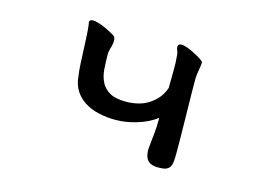

<svg xmlns="http://www.w3.org/2000/svg" viewBox="-78 -627 1155 832"><g transform="rotate(15 500.0 -210.5)"><path d="M628.9 -461.9Q627 -474.6 634.8 -478Q642.6 -481.4 656.2 -478.5Q669.9 -475.6 686 -468.3Q702.1 -460.9 716.3 -453.1Q730.5 -445.3 739.7 -438.5Q749 -431.6 749 -429.7Q749 -418.9 747.6 -410.2Q746.1 -401.4 744.6 -392.6Q743.2 -383.8 741.7 -373Q740.2 -362.3 740.2 -346.7Q740.2 -322.3 740.7 -279.3Q741.2 -236.3 742.2 -188.5Q743.2 -140.6 743.7 -95.2Q744.1 -49.8 744.1 -21.5Q744.1 1 742.7 16.6Q741.2 32.2 735.4 42Q729.5 51.8 717.8 56.2Q706.1 60.5 684.6 60.5Q664.1 60.5 651.9 55.2Q639.6 49.8 633.3 41Q627 32.2 624.5 20.5Q622.1 8.8 622.1 -4.9Q624 -29.3 626 -45.4Q627.9 -61.5 629.4 -76.2Q630.9 -90.8 631.8 -107.4Q632.8 -124 632.8 -148.4Q594.7 -120.1 545.4 -105.5Q496.1 -90.8 452.1 -90.8Q411.1 -90.8 375 -99.1Q338.9 -107.4 311.5 -125Q284.2 -142.6 267.6 -168.9Q251 -195.3 248 -230.5Q244.1 -253.9 242.7 -285.6Q241.2 -317.4 239.7 -349.6Q238.3 -381.8 236.8 -411.6Q235.4 -441.4 232.4 -461.9Q228.5 -475.6 235.4 -479.5Q242.2 -483.4 255.4 -481.4Q268.6 -479.5 285.2 -473.1Q301.8 -466.8 316.4 -459.5Q331.1 -452.1 341.8 -445.8Q352.5 -439.5 353.5 -436.5Q357.4 -427.7 356.9 -418Q356.4 -408.2 354 -397.9Q351.6 -387.7 348.6 -377.9Q345.7 -368.2 345.7 -358.4Q345.7 -323.2 348.1 -290.5Q350.6 -257.8 363.3 -232.9Q376 -208 401.9 -193.4Q427.7 -178.7 474.6 -178.7Q501 -178.7 526.4 -184.6Q551.8 -190.4 573.2 -203.6Q594.7 -216.8 611.8 -236.3Q628.9 -255.9 638.7 -284.2Q638.7 -320.3 639.6 -357.4Q640.6 -394.5 636.7 -433.6Q635.7 -444.3 632.8 -449.2Q629.9 -454.1 628.9 -461.9Z"/></g></svg>

Font: JasonHandwriting1
Style: Regular
Weight: 400
Version: Version 1.48.20